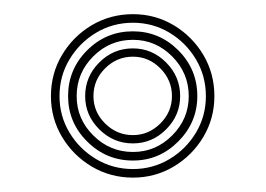

<svg xmlns="http://www.w3.org/2000/svg" viewBox="-20 -830 375 271"><path d="M167.7 -579.3Q135.9 -579.3 109.5 -594.9Q83.2 -610.6 67.6 -636.7Q51.9 -662.9 51.9 -694.3Q51.9 -726.3 67.6 -752.5Q83.2 -778.7 109.5 -794.4Q135.9 -810 167.7 -810Q199 -810 225.2 -794.4Q251.4 -778.7 267 -752.5Q282.6 -726.3 282.6 -694.3Q282.6 -662.9 267 -636.7Q251.4 -610.6 225.2 -594.9Q199 -579.3 167.7 -579.3ZM167.6 -591.4Q195.7 -591.4 219.1 -605.4Q242.6 -619.4 256.6 -642.8Q270.6 -666.2 270.6 -694.2Q270.6 -722.7 256.6 -746.2Q242.6 -769.8 219.1 -783.9Q195.7 -797.9 167.6 -797.9Q139.2 -797.9 115.7 -783.8Q92.2 -769.7 78.1 -746.2Q64 -722.8 64 -694.3Q64 -666.2 78.1 -642.8Q92.2 -619.4 115.8 -605.4Q139.3 -591.4 167.6 -591.4ZM167.6 -603.4Q129.9 -603.4 103 -630.3Q76.1 -657.1 76.1 -694.4Q76.1 -732.1 103 -759Q129.9 -785.8 167.5 -785.8Q204.8 -785.8 231.7 -759Q258.5 -732.1 258.5 -694.4Q258.5 -657.3 231.7 -630.4Q204.9 -603.4 167.6 -603.4ZM167.7 -615.5Q199.9 -615.5 223.1 -638.9Q246.4 -662.3 246.4 -694.3Q246.4 -726.8 223.1 -750.3Q199.8 -773.8 167.6 -773.8Q134.9 -773.8 111.6 -750.4Q88.2 -727 88.2 -694.3Q88.2 -662.1 111.7 -638.8Q135.1 -615.5 167.7 -615.5ZM167.6 -627.6Q140.1 -627.6 120.2 -647.4Q100.2 -667.2 100.2 -694.3Q100.2 -722 120.1 -741.8Q139.9 -761.7 167.5 -761.7Q194.8 -761.7 214.6 -741.7Q234.3 -721.8 234.3 -694.4Q234.3 -667.4 214.6 -647.5Q194.8 -627.6 167.6 -627.6ZM167.6 -639.3Q189.8 -639.3 206.3 -655.7Q222.7 -672.1 222.7 -694.4Q222.7 -717 206.3 -733.5Q190 -750 167.6 -750Q144.9 -750 128.4 -733.6Q111.9 -717.2 111.9 -694.4Q111.9 -671.9 128.5 -655.6Q145 -639.3 167.6 -639.3Z"/></svg>

Font: Big Shoulders Inline Thin
Style: Regular
Weight: 100
Designer: Patric King
Foundry: XO Type Co
Version: Version 2.002